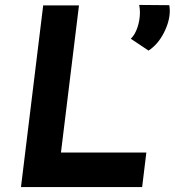

<svg xmlns="http://www.w3.org/2000/svg" viewBox="-20 -758 708 778"><path d="M300 -736 227 -140H573L556 0H65L155 -736ZM510 -601Q527 -617 537 -647Q547 -677 547 -708Q547 -723 544 -738L666 -737Q668 -723 668 -715Q668 -672 644 -625Q620 -578 582 -553Z"/></svg>

Font: Josefin Sans
Style: Bold Italic
Weight: 700
Italic angle: -7°
Designer: Santiago Orozco
Foundry: Typemade
Version: Version 2.000